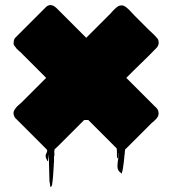

<svg xmlns="http://www.w3.org/2000/svg" viewBox="-20 -606 679 757"><path d="M605 -160Q607 -159 605 -157Q605 -155 604.5 -152.5Q604 -150 603 -147Q602 -146 601.5 -145Q601 -144 600 -143Q596 -136 589 -130.5Q582 -125 577 -120L478 -21Q476 -19 475 -19Q474 -18 474 -17Q474 -16 473 -15Q473 -10 472 -7V-1Q471 3 470.5 7Q470 11 470 16L467 42Q467 43 466.5 44.5Q466 46 466 48Q466 49 465.5 51.5Q465 54 465 56Q464 60 463.5 64Q463 68 461 73Q461 78 460 78Q459 79 459 78L450 69Q451 71 458 78L456 76Q454 74 452 72Q450 70 452 72L450 70Q450 70 450 69.5Q450 69 449 69Q449 68 447 66Q443 59 443 50.5Q443 42 444 34Q445 27 446 19.5Q447 12 447 5V-3Q446 -2 446 3Q446 6 446 9.5Q446 13 445 17Q444 19 443 18Q442 17 441.5 13.5Q441 10 441 9V3Q441 -3 441 -9Q441 -15 440 -21L328 -133H312L218 -39Q218 -39 210.5 -31.5Q203 -24 195 -17Q195 -12 194 -10Q194 -5 194.5 1Q195 7 193 12V33Q192 37 192 40Q192 43 192 46L189 92Q188 96 188 100.5Q188 105 187 110Q186 113 186 118Q186 123 184 126Q183 128 182 130Q181 132 180 131Q178 131 178 127Q177 122 176.5 117Q176 112 175 108Q174 89 174 70.5Q174 52 173 33Q173 28 173 22.5Q173 17 172 12V4L171 8V11Q171 10 170.5 15.5Q170 21 170 23Q170 28 169 29Q169 30 168.5 30Q168 30 168 29Q167 29 165 25Q165 23 163 21Q161 17 161 16Q160 13 160 9Q160 4 161 2Q161 1 163 -1Q163 -4 165 -6Q166 -8 166 -14Q165 -16 163.5 -17.5Q162 -19 155 -26L41 -140Q36 -145 34 -154Q32 -163 36 -171Q38 -175 40 -177Q45 -185 52.5 -191Q60 -197 66 -203L162 -299L69 -392Q62 -400 53.5 -406.5Q45 -413 39 -423Q39 -423 37 -425Q32 -433 34 -439Q34 -451 41 -458L161 -578Q169 -586 179.5 -586Q190 -586 203 -574L320 -457L409 -546Q412 -549 415.5 -552.5Q419 -556 422 -560Q428 -566 434 -572Q440 -578 447 -582Q456 -586 466 -584Q469 -583 472 -581Q475 -579 478 -577Q487 -570 495 -561Q503 -552 511 -544L565 -490Q573 -482 582 -474Q591 -466 598 -457Q604 -452 605 -444Q607 -434 603 -426Q601 -421 596.5 -416.5Q592 -412 587 -407Q568 -387 547 -367Q526 -347 506 -327L478 -299L589 -188Q591 -187 593 -184.5Q595 -182 598 -179Q605 -172 605 -160Z"/></svg>

Font: Rubik Wet Paint
Style: Regular
Weight: 400
Designer: Hubert and Fischer, NaN
Foundry: Hubert and Fischer, NaN
Version: Version 2.200